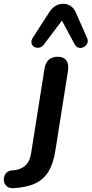

<svg xmlns="http://www.w3.org/2000/svg" viewBox="-134 -794 480 1005"><path d="M-64 191Q-84 192 -96 183Q-108 174 -112 160.5Q-116 147 -112.5 132.5Q-109 118 -98.5 108.5Q-88 99 -70 98Q-29 96 -3.5 74.5Q22 53 29 7L99 -435Q104 -466 121.5 -481.5Q139 -497 170 -497Q199 -497 213 -478Q227 -459 222 -424L156 -7Q146 60 121 102Q96 144 51.5 165.5Q7 187 -64 191ZM321 -597Q329 -580 323 -567Q317 -554 304.5 -547.5Q292 -541 278.5 -544Q265 -547 257 -562L190 -686L95 -560Q85 -547 71 -544.5Q57 -542 45.5 -548.5Q34 -555 31 -568Q28 -581 38 -597L122 -727Q136 -750 154.5 -762Q173 -774 196 -774Q219 -774 236 -762.5Q253 -751 263 -728Z"/></svg>

Font: Nunito ExtraLight
Style: Bold Italic
Weight: 700
Italic angle: -9°
Version: Version 3.602